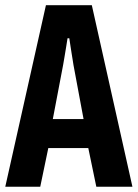

<svg xmlns="http://www.w3.org/2000/svg" viewBox="-20 -707 521 727"><path d="M0 0 153.9 -687.2H327.7L481.4 0H344.7L314.3 -146.4H162.9L132.4 0ZM180 -256.1H296.4L258.2 -461Q257.2 -467.6 255.3 -479.5Q253.4 -491.4 251 -506Q248.6 -520.6 246.5 -535Q244.4 -549.5 242.4 -562.2H235.7Q233.7 -547.3 230.3 -528.1Q227 -508.9 224.1 -490.7Q221.2 -472.5 219 -461Z"/></svg>

Font: Archivo SemiBold ExtraCondensed
Style: Regular
Weight: 600
Width: 2
Version: Version 2.001